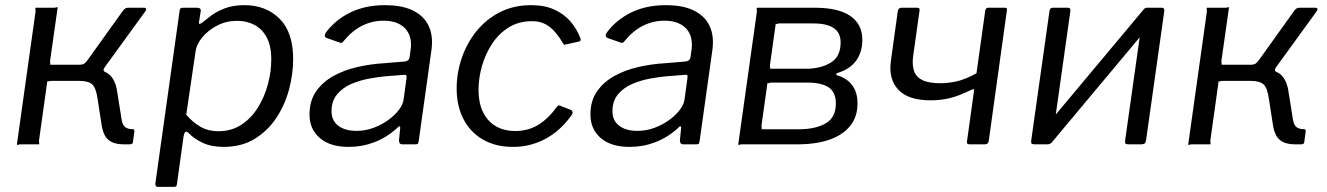

<svg xmlns="http://www.w3.org/2000/svg" viewBox="-20 -560 5149 745"><path d="M45.6 0 117.8 -514.2Q118.3 -521.7 117.1 -525.8Q115.9 -530 119.6 -530H187.9Q195.3 -529.7 199 -531.7Q202.6 -533.7 203.6 -530L174.4 -324.4Q173.8 -318 175.1 -313.3Q176.3 -308.7 172.6 -308.7H309.9L332.2 -291.2Q384.1 -290.1 406.3 -268.8Q428.6 -247.5 434.7 -203.9L452.1 -95Q455.8 -74.3 465.8 -66.7Q475.8 -59 493.5 -59Q502.7 -59 501.4 -49.8L495.8 -8.8Q495.5 -4.1 492.4 -2.1Q489.3 0 483 0H457.3Q423.2 0 402.2 -16.1Q381.1 -32.2 374.3 -75L358.9 -174.7Q352.8 -219.5 337.5 -232.8Q322.3 -246.1 288.2 -246.1H179.5Q173 -246.4 168.9 -244.4Q164.7 -242.4 163.7 -246.1L131.5 -15.8Q130.9 -9.3 132.1 -4.7Q133.4 0 129.6 0H61.4Q54.9 -0.3 50.8 1.7Q46.6 3.7 45.6 0ZM286.3 -275.8 286 -308.7Q300.9 -308.7 307.7 -313.7Q314.4 -318.8 323 -331.3L456 -516.9Q460.4 -523.4 465.2 -526.7Q470.1 -530 476.8 -530H538.4Q545.8 -530 546.9 -525.9Q547.9 -521.8 543.3 -515.3L386.1 -298.8Q376.5 -285.6 389.2 -279.7Z M591.6 165Q586.5 165 584.2 160.5Q581.8 156 583.1 150L676.7 -516.5Q678 -525.2 680.5 -527.6Q683.1 -530 692.5 -530H744.9Q752.3 -530 756.2 -526.6Q760 -523.3 758.7 -516.1L752.1 -473.3Q751.1 -467.3 754.8 -467.4Q758.6 -467.4 765.6 -473.2Q778.4 -483.4 799.3 -499.3Q820.1 -515.2 852.1 -527.6Q884 -540 928.9 -540Q1011.6 -540 1064.6 -487.6Q1117.5 -435.3 1117.5 -330.4Q1117.5 -271.8 1101.2 -211.6Q1084.8 -151.4 1051.5 -101.5Q1018.2 -51.6 967.5 -20.8Q916.8 10 847.6 10Q799.7 10 765.9 -6.1Q732.1 -22.2 711.9 -43.8Q703.4 -52.1 698.8 -47.5Q694.3 -42.8 692.3 -31.4L666.5 154.6Q665.5 161 663.6 163Q661.7 165 655.6 165H591.6ZM826.9 -50.8Q878.4 -50.8 917 -76.3Q955.5 -101.8 981.1 -143.1Q1006.6 -184.4 1019.6 -233.3Q1032.6 -282.2 1032.6 -329.1Q1032.6 -382.2 1014.7 -415.3Q996.8 -448.3 966.9 -463.7Q937 -479.2 899.9 -479.2Q857.9 -479.2 822.5 -460.7Q787 -442.3 764.7 -414.9Q742.4 -387.5 739 -361.3L702.6 -114.8Q728.9 -84.5 758.7 -67.7Q788.5 -50.8 826.9 -50.8Z M1519.3 -61.7Q1478.4 -25.3 1431.5 -7.7Q1384.6 10 1332.6 10Q1261.2 10 1221.1 -24.4Q1181 -58.8 1181 -115.8Q1181 -169 1206.7 -205.7Q1232.4 -242.4 1274.4 -265.5Q1316.5 -288.5 1367.6 -300.1Q1418.7 -311.7 1469.3 -314.6L1548 -321.1Q1567 -322.6 1569.3 -338.2L1573 -365.4Q1574 -370.8 1574.4 -376.1Q1574.7 -381.4 1574.7 -386.6Q1574.7 -430.5 1546.3 -455.1Q1517.9 -479.7 1468.1 -479.7Q1423.8 -479.7 1384.6 -460Q1345.3 -440.2 1311.2 -398.1Q1308.2 -394.3 1305.3 -393.7Q1302.5 -393.2 1296.8 -395.2L1245.9 -413.2Q1242.2 -415.2 1240.6 -419.3Q1239 -423.5 1243.7 -432.7Q1280 -482.3 1338.5 -511.2Q1396.9 -540 1473.8 -540Q1534.9 -540 1575.3 -522.4Q1615.7 -504.7 1636 -472.7Q1656.3 -440.7 1656.3 -396.6Q1656.3 -389.6 1655.8 -382.2Q1655.3 -374.8 1654.3 -366.8L1604.6 -12.3Q1603.3 -3.8 1601 -1.9Q1598.7 0 1591.3 0H1540.5Q1534 0 1531 -4.3Q1528 -8.6 1528.2 -16.1L1533 -63.6Q1532.5 -76.9 1519.3 -61.7ZM1557.4 -256.8Q1558.6 -265.1 1556.6 -267.8Q1554.5 -270.5 1546.9 -269.5L1477.8 -264.2Q1448.3 -261.7 1411.7 -254.9Q1375.2 -248.1 1342.1 -233.8Q1309.1 -219.4 1287.7 -193.6Q1266.4 -167.9 1266.4 -128.2Q1266.4 -92.6 1292.2 -72.4Q1318.1 -52.2 1364 -52.2Q1397.9 -52.2 1429.4 -64Q1460.9 -75.8 1486.1 -94Q1512.1 -112.8 1527.8 -133.6Q1543.6 -154.4 1546 -173.4Z M2040.9 -540Q2093.9 -540 2131.6 -522.5Q2169.3 -505 2194 -476.2Q2218.8 -447.4 2232.1 -411.2Q2234.3 -405.8 2232.9 -403.2Q2231.6 -400.5 2226.6 -398.8L2172.1 -386.7Q2168.5 -385.7 2165.9 -389.3Q2163.2 -392.8 2160.5 -399Q2143.5 -425.9 2126.5 -443.4Q2109.5 -460.8 2089.9 -469.3Q2070.2 -477.8 2043.9 -477.8Q1993.2 -477.8 1954.6 -454Q1915.9 -430.2 1889.8 -390.7Q1863.8 -351.3 1850.3 -304.4Q1836.8 -257.5 1836.8 -211.4Q1836.8 -136.3 1874.8 -94Q1912.7 -51.7 1979.5 -51.7Q2029.3 -51.7 2068.2 -75.3Q2107 -98.9 2142.6 -147.6Q2147.8 -153.3 2154.8 -149.2L2195.4 -133.3Q2199 -132.3 2200.9 -127.5Q2202.8 -122.6 2200 -116.3Q2182.4 -90.6 2159 -67.5Q2135.5 -44.4 2106.7 -27.1Q2077.9 -9.8 2043.8 0.1Q2009.6 10 1970.2 10Q1903.4 10 1854.3 -18.2Q1805.2 -46.4 1778.6 -97.5Q1751.9 -148.6 1751.9 -216.7Q1751.9 -276.8 1771.5 -334.4Q1791.1 -392 1828.5 -438.6Q1865.9 -485.2 1919.6 -512.6Q1973.3 -540 2040.9 -540Z M2609.3 -61.7Q2568.4 -25.3 2521.5 -7.7Q2474.6 10 2422.6 10Q2351.2 10 2311.1 -24.4Q2271 -58.8 2271 -115.8Q2271 -169 2296.7 -205.7Q2322.4 -242.4 2364.4 -265.5Q2406.5 -288.5 2457.6 -300.1Q2508.7 -311.7 2559.3 -314.6L2638 -321.1Q2657 -322.6 2659.3 -338.2L2663 -365.4Q2664 -370.8 2664.4 -376.1Q2664.7 -381.4 2664.7 -386.6Q2664.7 -430.5 2636.3 -455.1Q2607.9 -479.7 2558.1 -479.7Q2513.8 -479.7 2474.6 -460Q2435.3 -440.2 2401.2 -398.1Q2398.2 -394.3 2395.3 -393.7Q2392.5 -393.2 2386.8 -395.2L2335.9 -413.2Q2332.2 -415.2 2330.6 -419.3Q2329 -423.5 2333.7 -432.7Q2370 -482.3 2428.5 -511.2Q2486.9 -540 2563.8 -540Q2624.9 -540 2665.3 -522.4Q2705.7 -504.7 2726 -472.7Q2746.3 -440.7 2746.3 -396.6Q2746.3 -389.6 2745.8 -382.2Q2745.3 -374.8 2744.3 -366.8L2694.6 -12.3Q2693.3 -3.8 2691 -1.9Q2688.7 0 2681.3 0H2630.5Q2624 0 2621 -4.3Q2618 -8.6 2618.2 -16.1L2623 -63.6Q2622.5 -76.9 2609.3 -61.7ZM2647.4 -256.8Q2648.6 -265.1 2646.6 -267.8Q2644.5 -270.5 2636.9 -269.5L2567.8 -264.2Q2538.3 -261.7 2501.7 -254.9Q2465.2 -248.1 2432.1 -233.8Q2399.1 -219.4 2377.7 -193.6Q2356.4 -167.9 2356.4 -128.2Q2356.4 -92.6 2382.2 -72.4Q2408.1 -52.2 2454 -52.2Q2487.9 -52.2 2519.4 -64Q2550.9 -75.8 2576.1 -94Q2602.1 -112.8 2617.8 -133.6Q2633.6 -154.4 2636 -173.4Z M2844.6 0 2916.8 -514.2Q2917.3 -521.7 2916.1 -525.8Q2914.9 -530 2918.6 -530H3145.2Q3235.3 -529.3 3280.7 -497.2Q3326 -465.2 3326 -405.4Q3326 -358.1 3302.1 -324.8Q3278.2 -291.6 3229.6 -276.8Q3225.6 -275.8 3224.9 -272.6Q3224.3 -269.3 3227.6 -268Q3266 -256.9 3286.6 -229.4Q3307.3 -202 3307.3 -159.1Q3307.3 -105.9 3278.1 -70.6Q3248.8 -35.3 3198.4 -18Q3147.9 -0.7 3084 0H2860.4Q2853.9 -0.3 2849.8 1.7Q2845.6 3.7 2844.6 0ZM3085.6 -58.4Q3148.6 -59.8 3185.9 -82.6Q3223.3 -105.3 3223.3 -158.6Q3223.3 -203.9 3193.1 -222.4Q3162.9 -240.9 3105.6 -239.4H2973.9Q2967.4 -239.7 2963.3 -237.7Q2959.1 -235.7 2958.1 -239.4L2934.9 -74.2Q2934.4 -67.7 2935.6 -63Q2936.8 -58.4 2933.1 -58.4ZM3117.1 -293.2Q3172.3 -296.1 3207.1 -319.3Q3241.8 -342.5 3241.8 -395.5Q3241.8 -434.3 3213.4 -452.1Q3185 -469.9 3132.1 -469.1H3006Q2999.5 -469.4 2995.4 -467.4Q2991.2 -465.4 2990.2 -469.1L2967.7 -308.9Q2967.2 -302.5 2968.4 -297.8Q2969.6 -293.2 2965.9 -293.2Z M3742 0Q3735.7 0 3733.4 -2.7Q3731.1 -5.5 3732.1 -11.2L3759.6 -209.1Q3760.6 -216.4 3750.5 -212.3Q3702.1 -188.2 3666 -179.4Q3630 -170.7 3592.1 -170.7Q3503.6 -170.7 3465.4 -212.3Q3427.1 -253.8 3436.7 -322.7L3463.7 -517.4Q3466.5 -530 3478.1 -530H3538.8Q3544.6 -530 3546.9 -527.4Q3549.2 -524.8 3548 -518.8L3523 -340.9Q3518.8 -308.5 3526.3 -285.3Q3533.9 -262.1 3558.1 -249.6Q3582.4 -237.1 3628.9 -237.1Q3661.3 -237.1 3693.7 -244.7Q3726.1 -252.3 3768.9 -275.5L3803 -519.3Q3805.3 -530 3814.1 -530H3879.3Q3889.3 -530 3887 -520.1L3816.4 -12.3Q3814.6 0 3801.1 0Z M4133.3 -517.2 4062.7 -16.7Q4060.9 0 4043.8 0H3994.7Q3985.5 0 3982.9 -3.1Q3980.2 -6.2 3981.2 -14.1L4052.1 -516.4Q4053.6 -530 4065.4 -530H4123.4Q4134.9 -530 4133.3 -517.2ZM4497.7 -517.2 4427.1 -16.7Q4425.8 -7.2 4421.9 -3.6Q4418 0 4407.5 0H4359.1Q4349.9 0 4347.3 -3.1Q4344.6 -6.2 4345.6 -14.1L4416.5 -516.4Q4418 -530 4429.8 -530H4487.8Q4499.3 -530 4497.7 -517.2ZM4419.3 -525.3 4462.6 -487.4 4058.1 -3.7 4015.5 -42.6Z M4590.6 0 4662.8 -514.2Q4663.3 -521.7 4662.1 -525.8Q4660.9 -530 4664.6 -530H4732.9Q4740.3 -529.7 4744 -531.7Q4747.6 -533.7 4748.6 -530L4719.4 -324.4Q4718.8 -318 4720.1 -313.3Q4721.3 -308.7 4717.6 -308.7H4854.9L4877.2 -291.2Q4929.1 -290.1 4951.3 -268.8Q4973.6 -247.5 4979.7 -203.9L4997.1 -95Q5000.8 -74.3 5010.8 -66.7Q5020.8 -59 5038.5 -59Q5047.7 -59 5046.4 -49.8L5040.8 -8.8Q5040.5 -4.1 5037.4 -2.1Q5034.3 0 5028 0H5002.3Q4968.2 0 4947.2 -16.1Q4926.1 -32.2 4919.3 -75L4903.9 -174.7Q4897.8 -219.5 4882.5 -232.8Q4867.3 -246.1 4833.2 -246.1H4724.5Q4718 -246.4 4713.9 -244.4Q4709.7 -242.4 4708.7 -246.1L4676.5 -15.8Q4675.9 -9.3 4677.1 -4.7Q4678.4 0 4674.6 0H4606.4Q4599.9 -0.3 4595.8 1.7Q4591.6 3.7 4590.6 0ZM4831.3 -275.8 4831 -308.7Q4845.9 -308.7 4852.7 -313.7Q4859.4 -318.8 4868 -331.3L5001 -516.9Q5005.4 -523.4 5010.2 -526.7Q5015.1 -530 5021.8 -530H5083.4Q5090.8 -530 5091.9 -525.9Q5092.9 -521.8 5088.3 -515.3L4931.1 -298.8Q4921.5 -285.6 4934.2 -279.7Z"/></svg>

Font: Libre Franklin Thin
Style: Italic
Weight: 100
Italic angle: -8°
Designer: Pablo Impallari, Rodrigo Fuenzalida, Nhung Nguyen
Foundry: Impallari Type
Version: Version 3.000